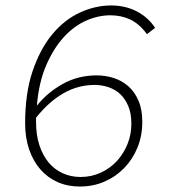

<svg xmlns="http://www.w3.org/2000/svg" viewBox="-20 -671 640 703"><path d="M272 12Q228 12 191.5 -4Q155 -20 128.5 -50Q102 -80 87 -123Q72 -166 72 -220Q72 -330 99.5 -411Q127 -492 171.5 -545.5Q216 -599 272.5 -625Q329 -651 387 -651Q439 -651 480.5 -629.5Q522 -608 548 -569L518 -546Q490 -584 457 -599.5Q424 -615 384 -615Q340 -615 295.5 -595.5Q251 -576 213.5 -535Q176 -494 149 -431.5Q122 -369 115 -284Q152 -331 208.5 -363Q265 -395 334 -395Q366 -395 396 -385.5Q426 -376 449.5 -355.5Q473 -335 487 -302.5Q501 -270 501 -225Q501 -174 483.5 -131Q466 -88 435 -56Q404 -24 362.5 -6Q321 12 272 12ZM275 -23Q315 -23 349.5 -39Q384 -55 408.5 -82Q433 -109 447 -144Q461 -179 461 -218Q461 -256 449.5 -283Q438 -310 419.5 -327Q401 -344 376.5 -352Q352 -360 327 -360Q265 -360 211.5 -329Q158 -298 112 -240V-224Q112 -176 124.5 -138.5Q137 -101 158.5 -75.5Q180 -50 210 -36.5Q240 -23 275 -23Z"/></svg>

Font: Source Code Pro Light
Style: Italic
Weight: 300
Italic angle: -11°
Monospace: yes
Designer: Paul D. Hunt, Teo Tuominen
Foundry: Adobe Systems Incorporated
Version: Version 1.050;PS 1.000;hotconv 16.6.51;makeotf.lib2.5.65220